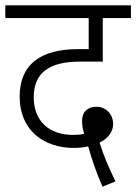

<svg xmlns="http://www.w3.org/2000/svg" viewBox="-20 -642 513 723"><path d="M366 61 415 41C389 -11 370 -57 355 -105C389 -122 406 -147 406 -175C406 -210 381 -240 343 -240C309 -240 289 -220 289 -187C289 -171 292 -155 297 -138C284 -135 270 -134 255 -134C165 -134 107 -186 107 -276C107 -368 166 -410 281 -410H367V-574H473V-622H0V-574H314V-457H274C132 -457 54 -399 54 -278C54 -150 147 -85 257 -85C279 -85 297 -87 312 -91C325 -44 343 9 366 61Z"/></svg>

Font: Noto Sans Devanagari SemiCondensed Light
Style: Regular
Weight: 300
Width: 4
Designer: Jelle Bosma - Monotype Design Team
Foundry: Monotype Imaging Inc.
Version: Version 2.004